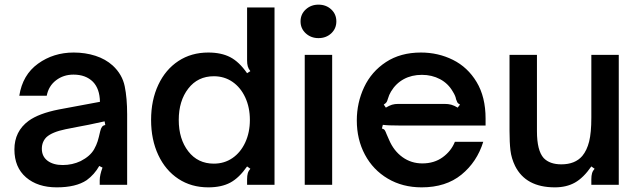

<svg xmlns="http://www.w3.org/2000/svg" viewBox="-20 -795 2746 826"><path d="M42 -152Q42 -230 103 -275Q147 -307 233 -324L410 -357Q409 -413 380 -443Q349 -474 296 -474Q253 -474 221 -449.5Q189 -425 181 -383H63Q77 -473 143.5 -521Q210 -569 297 -569Q347 -569 390.5 -555Q434 -541 465 -513Q506 -475 516.5 -424Q527 -373 527 -303V0H409V-19Q409 -42 421 -74L407 -81Q386 -44 353 -20Q307 11 224 11Q142 11 92 -32Q42 -75 42 -152ZM327 -102Q368 -123 385 -153Q395 -171 400 -187Q405 -203 411 -230Q414 -243 419 -249.5Q424 -256 433 -257L430 -273Q349 -255 318 -250L262 -239Q204 -227 180 -205Q160 -185 160 -155Q160 -122 184.5 -103.5Q209 -85 250 -85Q291 -85 327 -102Z M630 -279Q630 -364 661 -430Q692 -496 747.5 -532.5Q803 -569 876 -569Q932 -569 970.5 -549Q1009 -529 1043 -480L1057 -489Q1049 -499 1046 -509.5Q1043 -520 1043 -535V-763H1161V0H1043V-24Q1043 -39 1046 -49.5Q1049 -60 1057 -69L1043 -79Q1009 -30 971 -9.5Q933 11 876 11Q803 11 747.5 -25.5Q692 -62 661 -128Q630 -194 630 -279ZM1055 -279Q1055 -333 1035 -376Q1015 -419 980 -443Q945 -467 900 -467Q831 -467 790 -414Q749 -361 749 -279Q749 -197 790 -144Q831 -91 900 -91Q945 -91 980 -115Q1015 -139 1035 -182Q1055 -225 1055 -279Z M1409 0H1291V-559H1409ZM1273 -703Q1273 -734 1295.5 -754.5Q1318 -775 1350 -775Q1383 -775 1405 -754.5Q1427 -734 1427 -703Q1427 -672 1405 -651.5Q1383 -631 1350 -631Q1318 -631 1295.5 -651.5Q1273 -672 1273 -703Z M1515 -277Q1515 -353 1546.5 -420Q1578 -487 1640.5 -528Q1703 -569 1791 -569Q1865 -569 1928.5 -537.5Q1992 -506 2030.5 -442Q2069 -378 2069 -285V-255H1699Q1647 -255 1627 -258L1623 -242Q1632 -240 1635.5 -234.5Q1639 -229 1643 -218Q1652 -197 1654 -193Q1674 -146 1711.5 -119Q1749 -92 1797 -92Q1848 -92 1884.5 -118.5Q1921 -145 1937 -185H2059Q2032 -98 1965 -43.5Q1898 11 1794 11Q1712 11 1648.5 -26.5Q1585 -64 1550 -129.5Q1515 -195 1515 -277ZM1640 -332Q1655 -341 1666.5 -344.5Q1678 -348 1694 -348H1892Q1909 -348 1921.5 -344.5Q1934 -341 1949 -332L1959 -345Q1950 -350 1947.5 -354.5Q1945 -359 1942 -368Q1940 -382 1928 -401Q1908 -436 1873 -454.5Q1838 -473 1795 -473Q1751 -473 1717 -454.5Q1683 -436 1662 -401Q1654 -388 1648 -368Q1646 -360 1643 -355.5Q1640 -351 1631 -345Z M2196 -81Q2180 -114 2176 -148Q2172 -182 2172 -232V-559H2290V-231Q2290 -147 2319 -115Q2345 -88 2395 -88Q2454 -88 2485 -124Q2505 -148 2514.5 -186Q2524 -224 2524 -289V-559H2642V0H2524V-24Q2524 -39 2527 -49.5Q2530 -60 2538 -69L2524 -79Q2490 -30 2453.5 -9.5Q2417 11 2367 11Q2242 11 2196 -81Z"/></svg>

Font: Open Sauce Sans SemiBold
Style: Regular
Weight: 600
Designer: Alfredo Marco Pradil
Foundry: Creative Sauce Fz LLC
Version: Version 1.477